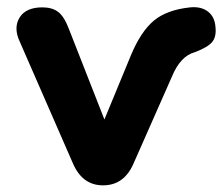

<svg xmlns="http://www.w3.org/2000/svg" viewBox="-20 -520 636 548"><path d="M274 9Q215 9 188 -54L36 -402Q18 -441 36 -470Q54 -499 101 -499Q129 -499 146 -486Q163 -473 176 -439L278 -179L354 -363Q382 -430 419 -461Q456 -492 523 -499Q554 -502 573.5 -487Q593 -472 595 -443Q598 -415 585.5 -400Q573 -385 536 -371Q495 -360 471 -302L361 -53Q334 9 274 9Z"/></svg>

Font: Nunito ExtraBold
Style: Regular
Weight: 800
Designer: Vernon Adams
Foundry: Vernon Adams
Version: Version 3.602